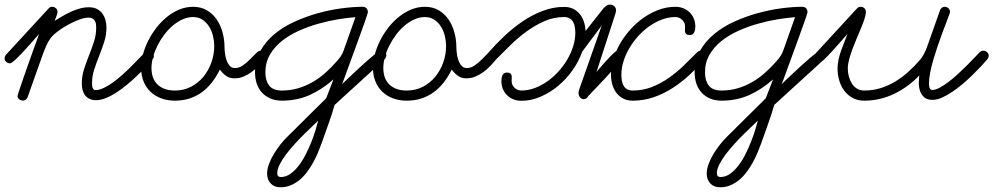

<svg xmlns="http://www.w3.org/2000/svg" viewBox="-67 -418 4212 814"><path d="M-24.4 -149.4Q-32.7 -149.4 -40 -155.3Q-47.4 -161.1 -47.4 -170.4Q-47.4 -179.2 -41.5 -186L139.2 -382.3Q145 -389.2 154.3 -389.2Q163.1 -389.2 169.9 -383.1Q176.8 -377 176.8 -367.7Q176.8 -363.8 175.3 -358.9Q173.8 -354 171.9 -348.6Q169.9 -343.3 168 -338.1Q166 -333 164.6 -329.6Q180.7 -339.4 198 -349.6Q215.3 -359.9 233.6 -368.2Q252 -376.5 271 -381.8Q290 -387.2 310.1 -387.2Q329.1 -387.2 343 -380.4Q356.9 -373.5 366 -361.8Q375 -350.1 379.6 -334.5Q384.3 -318.8 384.3 -301.3Q384.3 -270 374.8 -240.5Q365.2 -210.9 353.8 -182.1Q342.3 -153.3 332.8 -124.5Q323.2 -95.7 323.2 -65.9Q323.2 -62 323.5 -56.9Q323.7 -51.8 325.2 -47.1Q326.7 -42.5 329.6 -39.3Q332.5 -36.1 337.9 -36.1Q354 -36.1 373 -45.2Q392.1 -54.2 411.9 -68.6Q431.6 -83 451.7 -100.8Q471.7 -118.7 489.5 -136.5Q507.3 -154.3 522.5 -170.2Q537.6 -186 547.9 -196.3Q554.2 -203.1 564.5 -203.1Q573.7 -203.1 579.6 -196Q585.4 -189 585.4 -180.2Q585.4 -172.9 580.1 -166.5Q568.4 -152.8 551.5 -134.8Q534.7 -116.7 514.6 -97.4Q494.6 -78.1 472.2 -59.6Q449.7 -41 427 -26.1Q404.3 -11.2 381.8 -2.2Q359.4 6.8 339.8 6.8Q323.7 6.8 312.5 1.2Q301.3 -4.4 293.9 -13.9Q286.6 -23.4 283.2 -36.4Q279.8 -49.3 279.8 -64Q279.8 -95.2 289.3 -124.8Q298.8 -154.3 310.3 -183.1Q321.8 -211.9 331.3 -241Q340.8 -270 340.8 -300.8Q340.8 -309.6 339.6 -317.1Q338.4 -324.7 334.7 -330.6Q331.1 -336.4 324.7 -339.8Q318.4 -343.3 308.1 -343.3Q292.5 -343.3 270 -335.2Q247.6 -327.1 224.9 -314.9Q202.1 -302.7 182.6 -288.6Q163.1 -274.4 152.8 -262.7Q139.2 -246.6 129.4 -224.4Q119.6 -202.1 112.8 -182.6L49.8 -5.4Q47.4 1 41.7 4.6Q36.1 8.3 29.8 8.3Q21 8.3 14.2 2.9Q7.3 -2.4 7.3 -11.7Q7.3 -13.2 11 -24.4Q14.6 -35.6 20.5 -53Q26.4 -70.3 33.9 -92Q41.5 -113.8 49.6 -136.7Q57.6 -159.7 65.7 -182.4Q73.7 -205.1 80.6 -223.9Q87.4 -242.7 92.3 -255.9Q97.2 -269 98.6 -273.9Q94.2 -269 84.7 -258.1Q75.2 -247.1 63 -233.4Q50.8 -219.7 37.1 -204.8Q23.4 -189.9 11.2 -177.5Q-1 -165 -10.7 -157.2Q-20.5 -149.4 -24.4 -149.4Z M751.5 -389.2Q785.6 -389.2 810.8 -374Q835.9 -358.9 852.3 -334.5Q868.7 -310.1 876.7 -279.8Q884.8 -249.5 884.8 -219.7Q884.8 -210 886.5 -194.6Q888.2 -179.2 892.8 -164.8Q897.5 -150.4 906.2 -139.9Q915 -129.4 929.2 -129.4Q946.8 -129.4 962.9 -140.9Q979 -152.3 992.9 -166.3Q1006.8 -180.2 1018.1 -191.7Q1029.3 -203.1 1036.6 -203.1Q1045.9 -203.1 1052.7 -197.5Q1059.6 -191.9 1059.6 -182.1Q1059.6 -172.9 1053.7 -166.5Q1042 -152.3 1028.3 -137.9Q1014.6 -123.5 998.8 -112.1Q982.9 -100.6 965.1 -93.3Q947.3 -85.9 927.7 -85.9Q906.2 -85.9 891.8 -96.2Q877.4 -106.4 865.2 -123Q850.6 -93.3 831.8 -69.1Q813 -44.9 789.6 -27.6Q766.1 -10.3 737.3 -0.7Q708.5 8.8 674.3 8.8Q643.1 8.8 616.7 -1Q590.3 -10.7 571.3 -28.8Q552.2 -46.9 541.7 -72.8Q531.2 -98.6 531.2 -130.4Q531.2 -157.7 539.3 -187.7Q547.4 -217.8 561.8 -246.3Q576.2 -274.9 596.4 -300.8Q616.7 -326.7 641.1 -346.4Q665.5 -366.2 693.6 -377.7Q721.7 -389.2 751.5 -389.2ZM841.3 -223.1Q841.3 -243.2 836.2 -264.9Q831.1 -286.6 820.1 -304.4Q809.1 -322.3 792 -334Q774.9 -345.7 751.5 -345.7Q728.5 -345.7 706.5 -335.7Q684.6 -325.7 664.8 -308.8Q645 -292 628.7 -270Q612.3 -248 600.3 -224.1Q588.4 -200.2 581.8 -175.8Q575.2 -151.4 575.2 -130.4Q575.2 -83.5 601.8 -58.8Q628.4 -34.2 674.3 -34.2Q712.4 -34.2 743.2 -50.3Q773.9 -66.4 795.7 -93Q817.4 -119.6 829.3 -153.6Q841.3 -187.5 841.3 -223.1Z M1549.8 -204.6Q1558.1 -204.6 1564.5 -198.5Q1570.8 -192.4 1570.8 -184.1Q1570.8 -173.8 1563.5 -166.5L1351.6 26.9Q1339.8 68.4 1325.2 108.6Q1310.5 148.9 1296.4 189.5Q1289.6 208.5 1280.8 229.5Q1272 250.5 1260.5 271.2Q1249 292 1234.9 311Q1220.7 330.1 1203.4 344.5Q1186 358.9 1166 367.4Q1146 376 1122.1 376Q1095.7 376 1080.6 359.6Q1065.4 343.3 1065.4 317.9Q1065.4 298.3 1073.7 276.4Q1082 254.4 1095 233.2Q1107.9 211.9 1123 193.1Q1138.2 174.3 1151.9 161.1L1315.9 -1.5L1346.7 -81.5Q1299.3 -39.1 1245.8 -15.1Q1192.4 8.8 1127.9 8.8Q1101.1 8.8 1079.8 -0.2Q1058.6 -9.3 1043.9 -25.1Q1029.3 -41 1021.7 -63Q1014.2 -85 1014.2 -111.3Q1014.2 -162.1 1036.9 -202.4Q1059.6 -242.7 1096.9 -273.7Q1134.3 -304.7 1182.4 -326.4Q1230.5 -348.1 1281 -362.1Q1331.5 -376 1380.9 -382.6Q1430.2 -389.2 1470.2 -389.2Q1481 -389.2 1486.8 -382.8Q1492.7 -376.5 1492.7 -365.7Q1492.7 -363.8 1488.3 -350.8Q1483.9 -337.9 1476.8 -317.6Q1469.7 -297.4 1460.4 -271.7Q1451.2 -246.1 1441.4 -219.2Q1431.6 -192.4 1421.9 -166Q1412.1 -139.6 1404.3 -117.9Q1396.5 -96.2 1390.9 -81.1Q1385.3 -65.9 1383.3 -61.5Q1388.7 -66.4 1401.9 -79.1Q1415 -91.8 1431.9 -107.7Q1448.7 -123.5 1467.5 -140.6Q1486.3 -157.7 1502.9 -171.9Q1519.5 -186 1532.2 -195.3Q1544.9 -204.6 1549.8 -204.6ZM1439.9 -345.2Q1407.2 -342.8 1366.5 -336.2Q1325.7 -329.6 1283.2 -317.6Q1240.7 -305.7 1200.2 -287.6Q1159.7 -269.5 1128.2 -244.4Q1096.7 -219.2 1077.4 -186.3Q1058.1 -153.3 1058.1 -111.3Q1058.1 -76.2 1074.2 -55.2Q1090.3 -34.2 1127.9 -34.2Q1164.6 -34.2 1196.8 -43.7Q1229 -53.2 1257.8 -69.8Q1286.6 -86.4 1312.3 -109.1Q1337.9 -131.8 1361.3 -158.7Q1370.1 -168.5 1377.7 -179.4Q1385.3 -190.4 1389.6 -203.1ZM1282.2 93.3Q1273.9 101.6 1257.8 116.7Q1241.7 131.8 1222.2 151.1Q1202.6 170.4 1182.6 192.4Q1162.6 214.4 1146 236.3Q1129.4 258.3 1118.9 279.1Q1108.4 299.8 1108.4 316.4Q1108.4 332.5 1123.5 332.5Q1145 332.5 1164.1 319.1Q1183.1 305.7 1199.5 284.4Q1215.8 263.2 1229.2 236.6Q1242.7 210 1253.2 183.3Q1263.7 156.7 1271 132.8Q1278.3 108.9 1282.2 93.3Z M1734.4 -389.2Q1768.6 -389.2 1793.7 -374Q1818.8 -358.9 1835.2 -334.5Q1851.6 -310.1 1859.6 -279.8Q1867.7 -249.5 1867.7 -219.7Q1867.7 -210 1869.4 -194.6Q1871.1 -179.2 1875.7 -164.8Q1880.4 -150.4 1889.2 -139.9Q1897.9 -129.4 1912.1 -129.4Q1929.7 -129.4 1945.8 -140.9Q1961.9 -152.3 1975.8 -166.3Q1989.7 -180.2 2001 -191.7Q2012.2 -203.1 2019.5 -203.1Q2028.8 -203.1 2035.6 -197.5Q2042.5 -191.9 2042.5 -182.1Q2042.5 -172.9 2036.6 -166.5Q2024.9 -152.3 2011.2 -137.9Q1997.6 -123.5 1981.7 -112.1Q1965.8 -100.6 1948 -93.3Q1930.2 -85.9 1910.6 -85.9Q1889.2 -85.9 1874.8 -96.2Q1860.4 -106.4 1848.1 -123Q1833.5 -93.3 1814.7 -69.1Q1795.9 -44.9 1772.5 -27.6Q1749 -10.3 1720.2 -0.7Q1691.4 8.8 1657.2 8.8Q1626 8.8 1599.6 -1Q1573.2 -10.7 1554.2 -28.8Q1535.2 -46.9 1524.7 -72.8Q1514.2 -98.6 1514.2 -130.4Q1514.2 -157.7 1522.2 -187.7Q1530.3 -217.8 1544.7 -246.3Q1559.1 -274.9 1579.3 -300.8Q1599.6 -326.7 1624 -346.4Q1648.4 -366.2 1676.5 -377.7Q1704.6 -389.2 1734.4 -389.2ZM1824.2 -223.1Q1824.2 -243.2 1819.1 -264.9Q1814 -286.6 1803 -304.4Q1792 -322.3 1774.9 -334Q1757.8 -345.7 1734.4 -345.7Q1711.4 -345.7 1689.5 -335.7Q1667.5 -325.7 1647.7 -308.8Q1627.9 -292 1611.6 -270Q1595.2 -248 1583.3 -224.1Q1571.3 -200.2 1564.7 -175.8Q1558.1 -151.4 1558.1 -130.4Q1558.1 -83.5 1584.7 -58.8Q1611.3 -34.2 1657.2 -34.2Q1695.3 -34.2 1726.1 -50.3Q1756.8 -66.4 1778.6 -93Q1800.3 -119.6 1812.3 -153.6Q1824.2 -187.5 1824.2 -223.1Z M2857.9 -269.5Q2847.7 -269.5 2843.3 -272.9Q2838.9 -276.4 2837.6 -281.5Q2836.4 -286.6 2836.9 -293Q2837.4 -299.3 2837.4 -305.2Q2837.4 -322.3 2825 -334Q2812.5 -345.7 2795.9 -345.7Q2767.6 -345.7 2739.5 -335.2Q2711.4 -324.7 2686 -306.9Q2660.6 -289.1 2638.9 -265.1Q2617.2 -241.2 2601.3 -214.1Q2585.4 -187 2576.4 -158.2Q2567.4 -129.4 2567.4 -101.6Q2567.4 -88.9 2569.3 -76.9Q2571.3 -64.9 2576.4 -55.4Q2581.5 -45.9 2591.1 -40Q2600.6 -34.2 2615.2 -34.2Q2658.2 -34.2 2695.8 -48.8Q2733.4 -63.5 2766.8 -86.7Q2800.3 -109.9 2830.3 -138.7Q2860.4 -167.5 2888.2 -195.8Q2895.5 -203.1 2903.8 -203.1Q2912.1 -203.1 2919.2 -196.8Q2926.3 -190.4 2926.3 -182.1Q2926.3 -172.9 2920.4 -166.5Q2891.1 -132.8 2857.2 -101.3Q2823.2 -69.8 2785.2 -45.2Q2747.1 -20.5 2704.6 -5.9Q2662.1 8.8 2615.2 8.8Q2591.8 8.8 2574.5 -0.5Q2557.1 -9.8 2545.7 -25.1Q2534.2 -40.5 2528.8 -60.3Q2523.4 -80.1 2523.4 -101.6Q2523.4 -104.5 2523.4 -107.7Q2523.4 -110.8 2523.9 -113.8Q2509.8 -98.1 2494.9 -82.3Q2480 -66.4 2466.6 -52.2Q2453.1 -38.1 2442.6 -27.1Q2432.1 -16.1 2426.8 -10.3Q2420.4 2.4 2407.7 2.4Q2398.4 2.4 2392.1 -5.1Q2385.7 -12.7 2385.7 -23.9Q2385.7 -30.8 2387.7 -35.2V-36.1L2483.9 -309.6L2401.4 -199.2Q2387.2 -158.2 2360.6 -120.6Q2334 -83 2299.6 -54.2Q2265.1 -25.4 2225.1 -8.1Q2185.1 9.3 2143.6 9.3Q2125 9.3 2109.6 3.2Q2094.2 -2.9 2082.8 -14.2Q2071.3 -25.4 2064.9 -40.8Q2058.6 -56.2 2058.6 -74.7Q2058.6 -80.1 2059.6 -86.4Q2060.5 -92.8 2063 -98.1Q2065.4 -103.5 2069.8 -106.9Q2074.2 -110.4 2081.5 -110.4Q2091.8 -110.4 2096.2 -106.9Q2100.6 -103.5 2101.8 -98.4Q2103 -93.3 2102.5 -86.9Q2102.1 -80.6 2102.1 -74.7Q2102.1 -57.6 2114.5 -45.9Q2127 -34.2 2143.6 -34.2Q2171.9 -34.2 2200 -44.7Q2228 -55.2 2253.4 -73Q2278.8 -90.8 2300.5 -114.7Q2322.3 -138.7 2338.1 -165.8Q2354 -192.9 2363 -221.7Q2372.1 -250.5 2372.1 -278.3Q2372.1 -290.5 2370.1 -302.7Q2368.2 -314.9 2363 -324.5Q2357.9 -334 2348.4 -339.8Q2338.9 -345.7 2324.2 -345.7Q2281.2 -345.7 2241.5 -328.4Q2201.7 -311 2165.5 -284.7Q2129.4 -258.3 2097.2 -226.8Q2064.9 -195.3 2037.1 -167Q2029.8 -159.7 2021.5 -159.7Q2013.2 -159.7 2006.1 -166Q1999 -172.4 1999 -180.7Q1999 -189.5 2004.9 -196.3Q2034.2 -230 2070.3 -264.2Q2106.4 -298.3 2147 -326.2Q2187.5 -354 2232.4 -371.3Q2277.3 -388.7 2324.2 -388.7Q2346.7 -388.7 2363.3 -380.4Q2379.9 -372.1 2391.4 -357.9Q2402.8 -343.8 2408.7 -325.2Q2414.6 -306.6 2415.5 -286.6L2494.6 -386.7H2496.6Q2500 -392.1 2505.9 -395.3Q2511.7 -398.4 2518.6 -398.4Q2529.8 -398.4 2537.4 -391.4Q2544.9 -384.3 2544.9 -373.5Q2544.9 -368.7 2542.5 -362.8H2543L2461.9 -112.8Q2466.8 -118.2 2476.8 -130.4Q2486.8 -142.6 2499 -156Q2511.2 -169.4 2523.7 -182.1Q2536.1 -194.8 2545.9 -201.7Q2562.5 -239.3 2589.1 -273.4Q2615.7 -307.6 2648.7 -333.3Q2681.6 -358.9 2719.2 -374Q2756.8 -389.2 2795.9 -389.2Q2814 -389.2 2829.6 -383.1Q2845.2 -377 2856.7 -365.7Q2868.2 -354.5 2874.5 -339.1Q2880.9 -323.7 2880.9 -305.2Q2880.9 -299.8 2879.9 -293.5Q2878.9 -287.1 2876.5 -281.7Q2874 -276.4 2869.6 -272.9Q2865.2 -269.5 2857.9 -269.5Z M3413.6 -204.6Q3421.9 -204.6 3428.2 -198.5Q3434.6 -192.4 3434.6 -184.1Q3434.6 -173.8 3427.2 -166.5L3215.3 26.9Q3203.6 68.4 3189 108.6Q3174.3 148.9 3160.2 189.5Q3153.3 208.5 3144.5 229.5Q3135.7 250.5 3124.3 271.2Q3112.8 292 3098.6 311Q3084.5 330.1 3067.1 344.5Q3049.8 358.9 3029.8 367.4Q3009.8 376 2985.8 376Q2959.5 376 2944.3 359.6Q2929.2 343.3 2929.2 317.9Q2929.2 298.3 2937.5 276.4Q2945.8 254.4 2958.7 233.2Q2971.7 211.9 2986.8 193.1Q3002 174.3 3015.6 161.1L3179.7 -1.5L3210.4 -81.5Q3163.1 -39.1 3109.6 -15.1Q3056.2 8.8 2991.7 8.8Q2964.8 8.8 2943.6 -0.2Q2922.4 -9.3 2907.7 -25.1Q2893.1 -41 2885.5 -63Q2877.9 -85 2877.9 -111.3Q2877.9 -162.1 2900.6 -202.4Q2923.3 -242.7 2960.7 -273.7Q2998 -304.7 3046.1 -326.4Q3094.2 -348.1 3144.8 -362.1Q3195.3 -376 3244.6 -382.6Q3293.9 -389.2 3334 -389.2Q3344.7 -389.2 3350.6 -382.8Q3356.4 -376.5 3356.4 -365.7Q3356.4 -363.8 3352.1 -350.8Q3347.7 -337.9 3340.6 -317.6Q3333.5 -297.4 3324.2 -271.7Q3314.9 -246.1 3305.2 -219.2Q3295.4 -192.4 3285.6 -166Q3275.9 -139.6 3268.1 -117.9Q3260.3 -96.2 3254.6 -81.1Q3249 -65.9 3247.1 -61.5Q3252.4 -66.4 3265.6 -79.1Q3278.8 -91.8 3295.7 -107.7Q3312.5 -123.5 3331.3 -140.6Q3350.1 -157.7 3366.7 -171.9Q3383.3 -186 3396 -195.3Q3408.7 -204.6 3413.6 -204.6ZM3303.7 -345.2Q3271 -342.8 3230.2 -336.2Q3189.5 -329.6 3147 -317.6Q3104.5 -305.7 3064 -287.6Q3023.4 -269.5 2991.9 -244.4Q2960.4 -219.2 2941.2 -186.3Q2921.9 -153.3 2921.9 -111.3Q2921.9 -76.2 2938 -55.2Q2954.1 -34.2 2991.7 -34.2Q3028.3 -34.2 3060.5 -43.7Q3092.8 -53.2 3121.6 -69.8Q3150.4 -86.4 3176 -109.1Q3201.7 -131.8 3225.1 -158.7Q3233.9 -168.5 3241.5 -179.4Q3249 -190.4 3253.4 -203.1ZM3146 93.3Q3137.7 101.6 3121.6 116.7Q3105.5 131.8 3085.9 151.1Q3066.4 170.4 3046.4 192.4Q3026.4 214.4 3009.8 236.3Q2993.2 258.3 2982.7 279.1Q2972.2 299.8 2972.2 316.4Q2972.2 332.5 2987.3 332.5Q3008.8 332.5 3027.8 319.1Q3046.9 305.7 3063.2 284.4Q3079.6 263.2 3093 236.6Q3106.4 210 3116.9 183.3Q3127.4 156.7 3134.8 132.8Q3142.1 108.9 3146 93.3Z M3938.5 -389.2Q3946.8 -389.2 3953.6 -383.3Q3960.4 -377.4 3960.4 -368.7Q3960.4 -363.8 3959 -360.4Q3953.6 -344.7 3944.8 -322.5Q3936 -300.3 3926.5 -274.2Q3917 -248 3907.2 -219.5Q3897.5 -190.9 3889.4 -163.1Q3881.3 -135.3 3876.5 -109.9Q3871.6 -84.5 3871.6 -64.5Q3871.6 -61 3871.8 -56.2Q3872.1 -51.3 3873.5 -46.9Q3875 -42.5 3877.9 -39.6Q3880.9 -36.6 3885.7 -36.6Q3898.9 -36.6 3916.7 -46.1Q3934.6 -55.7 3953.9 -70.3Q3973.1 -85 3993.2 -103.3Q4013.2 -121.6 4031 -139.4Q4048.8 -157.2 4063.2 -172.4Q4077.6 -187.5 4086.4 -196.3Q4093.3 -203.1 4101.6 -203.1Q4109.9 -203.1 4117.2 -197.3Q4124.5 -191.4 4124.5 -182.1Q4124.5 -172.9 4118.7 -166.5Q4107.9 -153.8 4091.6 -136.2Q4075.2 -118.7 4055.4 -99.4Q4035.6 -80.1 4013.7 -61.5Q3991.7 -43 3969.5 -28.1Q3947.3 -13.2 3926 -3.9Q3904.8 5.4 3886.2 5.4Q3864.7 5.4 3852.5 -4.6Q3840.3 -14.6 3834.5 -30Q3828.6 -45.4 3828.4 -63.5Q3828.1 -81.5 3830.6 -98.1Q3807.1 -73.7 3780.5 -54.2Q3753.9 -34.7 3724.6 -20.5Q3695.3 -6.3 3663.3 1.2Q3631.3 8.8 3597.2 8.8Q3568.8 8.8 3547.6 -2.9Q3526.4 -14.6 3512.2 -33.7Q3498 -52.7 3491 -77.1Q3483.9 -101.6 3483.9 -127.4Q3483.9 -146.5 3488 -165.3Q3492.2 -184.1 3498.5 -202.4Q3504.9 -220.7 3512.2 -238.5Q3519.5 -256.3 3525.9 -273.9Q3521.5 -269 3512 -258.1Q3502.4 -247.1 3490.2 -233.4Q3478 -219.7 3464.6 -204.8Q3451.2 -189.9 3439 -177.5Q3426.8 -165 3417 -157.2Q3407.2 -149.4 3402.8 -149.4Q3394.5 -149.4 3387.2 -155.3Q3379.9 -161.1 3379.9 -170.4Q3379.9 -179.2 3385.7 -186L3565.9 -381.8Q3572.3 -389.2 3581.5 -389.2Q3591.3 -389.2 3597.7 -383.1Q3604 -377 3604 -367.2Q3604 -356 3598.4 -338.6Q3592.8 -321.3 3584.2 -300.5Q3575.7 -279.8 3565.7 -256.6Q3555.7 -233.4 3547.1 -210.4Q3538.6 -187.5 3533 -166.3Q3527.3 -145 3527.3 -127.4Q3527.3 -111.8 3531.5 -95.2Q3535.6 -78.6 3543.9 -64.9Q3552.2 -51.3 3565.4 -42.7Q3578.6 -34.2 3597.2 -34.2Q3633.8 -34.2 3666.5 -44.4Q3699.2 -54.7 3728.8 -72.5Q3758.3 -90.3 3784.4 -114Q3810.5 -137.7 3833.5 -164.1Q3843.3 -175.8 3850.3 -189.7Q3857.4 -203.6 3862.8 -217.8L3918.5 -375Q3920.9 -381.3 3926.3 -385.3Q3931.6 -389.2 3938.5 -389.2Z"/></svg>

Font: Helvetia Verbundene
Style: Regular
Weight: 400
Designer: Peter Wiegel, original typeface by Carl Albert Fahrenwaldt 1901
Foundry: Peter Wiegel
Version: Version 2.000